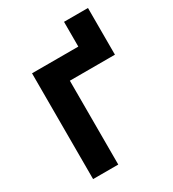

<svg xmlns="http://www.w3.org/2000/svg" viewBox="-160 -731 736 819"><g transform="rotate(-30 208.0 -321.5)"><path d="M284 -500V-643H402V-500ZM56 0V-521H180V0ZM85 -413V-521H402V-413Z"/></g></svg>

Font: TikTok Sans 24pt SemiBold
Style: Regular
Weight: 600
Version: Version 4.000